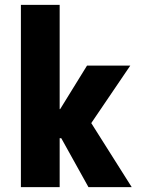

<svg xmlns="http://www.w3.org/2000/svg" viewBox="-20 -770 590 790"><path d="M66 0V-750H225.5V-321H227.5L338 -500H516L355.5 -263.5L522 0H344L232 -201.5H225.5V0Z"/></svg>

Font: Trispace SemiCondensed
Style: Bold
Weight: 700
Width: 4
Designer: Tyler Finck
Foundry: Etcetera Type Company
Version: Version 1.210; ttfautohint (v1.8.3)